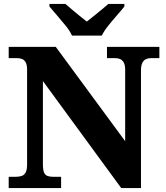

<svg xmlns="http://www.w3.org/2000/svg" viewBox="-20 -951 838 971"><path d="M24 0V-57H61Q78 -57 90.5 -61.5Q103 -66 110 -79.5Q117 -93 117 -120V-598Q117 -624 109.5 -636.5Q102 -649 90.5 -653Q79 -657 66 -657H24V-714H262L613 -237V-598Q613 -622 606 -634.5Q599 -647 588 -652Q577 -657 563 -657H521V-714H786V-657H743Q729 -657 717.5 -651.5Q706 -646 699.5 -632.5Q693 -619 693 -594V0H593L197 -541V-120Q197 -93 202.5 -79.5Q208 -66 219.5 -61.5Q231 -57 246 -57H289V0ZM344 -771Q334 -794 312.5 -820.5Q291 -847 268.5 -873Q246 -899 230 -918V-931H311Q323 -921 342.5 -904Q362 -887 383 -870.5Q404 -854 419 -842Q434 -854 455 -870.5Q476 -887 496 -904Q516 -921 528 -931H609V-918Q594 -899 571 -873Q548 -847 527 -820.5Q506 -794 495 -771Z"/></svg>

Font: Noto Serif Armenian ExtraBold
Style: Regular
Weight: 800
Version: Version 2.007